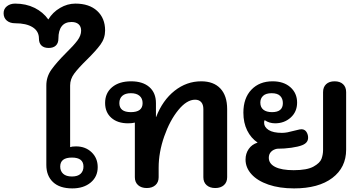

<svg xmlns="http://www.w3.org/2000/svg" viewBox="-160 -1035 1990 1065"><path d="M97 -120V-561Q97 -609 125 -648.5Q153 -688 207 -742Q249 -783 269.5 -810.5Q290 -838 290 -865Q290 -888 276 -900.5Q262 -913 237 -913Q201 -913 182.5 -889.5Q164 -866 164 -821Q164 -796 150 -782.5Q136 -769 110 -769Q84 -769 70 -782.5Q56 -796 56 -821Q56 -862 21 -884Q-14 -906 -76 -906Q-105 -906 -122.5 -921Q-140 -936 -140 -962Q-140 -986 -121.5 -1000.5Q-103 -1015 -76 -1015Q-16 -1015 31.5 -991.5Q79 -968 108 -927Q132 -967 173 -991Q214 -1015 258 -1015Q335 -1015 379 -974.5Q423 -934 423 -866Q423 -823 397.5 -788Q372 -753 321 -703Q274 -657 251.5 -626.5Q229 -596 229 -561V-219Q240 -223 262 -223Q314 -223 348 -190.5Q382 -158 382 -108Q382 -55 343 -22.5Q304 10 241 10Q171 10 134 -25Q97 -60 97 -120ZM303 -111Q303 -161 239 -161Q174 -161 174 -111Q174 -86 190.5 -71Q207 -56 239 -56Q271 -56 287 -71Q303 -86 303 -111Z M588 -52V-355Q574 -351 550 -351Q492 -351 457.5 -381.5Q423 -412 423 -464Q423 -519 462 -551.5Q501 -584 567 -584Q632 -584 668.5 -552Q705 -520 705 -463V-386H706Q742 -479 808.5 -531.5Q875 -584 956 -584Q1025 -584 1062.5 -544Q1100 -504 1100 -430V-52Q1100 -24 1082 -8Q1064 8 1034 8Q1004 8 986 -8Q968 -24 968 -52V-430Q968 -455 956 -468.5Q944 -482 922 -482Q876 -482 829 -424.5Q782 -367 751 -278.5Q720 -190 720 -105V-52Q720 -24 702 -8Q684 8 654 8Q624 8 606 -8Q588 -24 588 -52ZM631 -463Q631 -489 614 -503.5Q597 -518 566 -518Q535 -518 518.5 -503.5Q502 -489 502 -463Q502 -413 566 -413Q631 -413 631 -463Z M1202 -150Q1202 -183 1219.5 -208.5Q1237 -234 1269 -244Q1232 -269 1211 -311.5Q1190 -354 1190 -410Q1190 -491 1234.5 -537.5Q1279 -584 1352 -584Q1414 -584 1451 -551Q1488 -518 1488 -466Q1488 -415 1452.5 -383Q1417 -351 1366 -351Q1334 -351 1309 -368L1307 -367Q1305 -361 1305 -354Q1305 -330 1330 -314Q1355 -298 1404 -298Q1419 -298 1434.5 -301Q1450 -304 1489 -314Q1503 -318 1512 -318Q1538 -318 1547 -287Q1549 -281 1549 -271Q1549 -243 1517 -230Q1495 -221 1456 -215.5Q1417 -210 1377 -210Q1356 -206 1343.5 -193Q1331 -180 1331 -160Q1331 -127 1366.5 -109Q1402 -91 1469 -91Q1543 -91 1579 -111Q1615 -131 1623.5 -154.5Q1632 -178 1632 -203V-524Q1632 -552 1649 -568Q1666 -584 1696 -584Q1726 -584 1743 -568Q1760 -552 1760 -524V-205Q1760 -106 1683.5 -48Q1607 10 1471 10Q1390 10 1329 -11Q1268 -32 1235 -68.5Q1202 -105 1202 -150ZM1409 -463Q1409 -488 1394 -503Q1379 -518 1347 -518Q1315 -518 1299.5 -503.5Q1284 -489 1284 -466Q1284 -440 1301 -426.5Q1318 -413 1349 -413Q1409 -413 1409 -463Z"/></svg>

Font: Kodchasan
Style: Bold
Weight: 700
Designer: Katatrad Aksorn Co.,Ltd.
Foundry: Cadson Demak Co.,Ltd.
Version: Version 1.000; ttfautohint (v1.6)